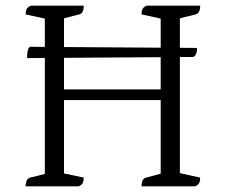

<svg xmlns="http://www.w3.org/2000/svg" viewBox="-20 -661 798 681"><path d="M71 0Q71 -27 87 -31L139 -44V-595L71 -610Q71 -622 74.5 -629Q78 -636 90 -641H277Q277 -614 261 -610L207 -596V-344H550V-595L482 -610Q482 -622 485.5 -629Q489 -636 500 -641H690Q690 -614 674 -610L618 -596V-47L690 -31Q690 -19 686.5 -12Q683 -5 672 0H482Q482 -27 498 -31L550 -45V-306H207V-46L277 -31Q277 -19 273.5 -12Q270 -5 259 0ZM76 -455Q76 -468 78 -479Q80 -490 86 -495L679 -491Q679 -466 666 -459Z"/></svg>

Font: Petrona Light
Style: Regular
Weight: 300
Designer: Ringo R. Seeber
Foundry: Ringo R. Seeber
Version: Version 2.001; ttfautohint (v1.8.3)